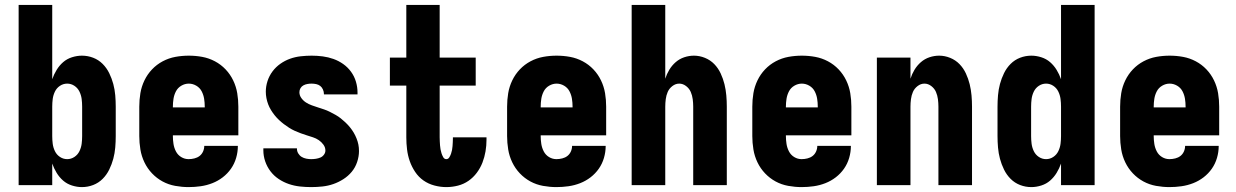

<svg xmlns="http://www.w3.org/2000/svg" viewBox="-20 -755 5040 783"><path d="M314 8Q294 8 273.5 1.5Q253 -5 237.5 -18.5Q222 -32 211 -50Q200 -68 193 -88V0H56V-735H193V-432Q200 -452 211 -470Q222 -488 237.5 -501.5Q253 -515 273.5 -521.5Q294 -528 314 -528Q338 -528 360 -519.5Q382 -511 398.5 -494.5Q415 -478 425.5 -456.5Q436 -435 442 -412.5Q448 -390 450 -366.5Q452 -343 452 -320V-200Q452 -177 450 -153.5Q448 -130 442 -107.5Q436 -85 425.5 -63.5Q415 -42 398.5 -25.5Q382 -9 360 -0.5Q338 8 314 8ZM254 -106Q270 -106 283.5 -115Q297 -124 304 -138.5Q311 -153 313 -168.5Q315 -184 315 -200V-320Q315 -336 313 -351.5Q311 -367 304 -381.5Q297 -396 283.5 -405Q270 -414 254 -414Q238 -414 224.5 -405Q211 -396 204 -381.5Q197 -367 195 -351.5Q193 -336 193 -320V-200Q193 -184 195 -168.5Q197 -153 204 -138.5Q211 -124 224.5 -115Q238 -106 254 -106Z M749 8Q722 8 694.5 3Q667 -2 643 -15Q619 -28 600 -48Q581 -68 569 -93Q557 -118 552.5 -145.5Q548 -173 548 -200V-320Q548 -348 552.5 -375Q557 -402 569 -427Q581 -452 600 -472Q619 -492 643.5 -505Q668 -518 695 -523Q722 -528 750 -528Q778 -528 805 -523Q832 -518 856.5 -505Q881 -492 900 -472Q919 -452 931 -427Q943 -402 947.5 -375Q952 -348 952 -320V-203H685V-200Q685 -184 687.5 -168Q690 -152 697.5 -137.5Q705 -123 719 -114.5Q733 -106 749 -106Q761 -106 773 -109Q785 -112 794 -119Q803 -126 808 -137Q813 -148 813 -160H950V-159Q950 -135 943 -111Q936 -87 922 -67Q908 -47 888.5 -32Q869 -17 846 -8Q823 1 798.5 4.5Q774 8 749 8ZM685 -317H815V-320Q815 -336 812.5 -352Q810 -368 802.5 -382.5Q795 -397 780.5 -405.5Q766 -414 750 -414Q734 -414 719.5 -405.5Q705 -397 697.5 -382.5Q690 -368 687.5 -352Q685 -336 685 -320Z M1249 8Q1226 8 1203 5.5Q1180 3 1158 -4.5Q1136 -12 1116.5 -25Q1097 -38 1083 -56.5Q1069 -75 1061.5 -97Q1054 -119 1054 -142V-150H1191V-148Q1191 -138 1196.5 -129Q1202 -120 1210.5 -115Q1219 -110 1229 -108Q1239 -106 1249 -106Q1259 -106 1268.5 -107.5Q1278 -109 1286.5 -112.5Q1295 -116 1301 -124Q1307 -132 1307 -141Q1307 -154 1299 -165Q1291 -176 1280 -183.5Q1269 -191 1256.5 -195Q1244 -199 1231.5 -203Q1219 -207 1206.5 -211.5Q1194 -216 1182 -221.5Q1170 -227 1159 -234Q1148 -241 1137.5 -249Q1127 -257 1117.5 -266Q1108 -275 1100 -285Q1092 -295 1085 -306.5Q1078 -318 1073.5 -330Q1069 -342 1066.5 -355Q1064 -368 1064 -381Q1064 -403 1071 -424.5Q1078 -446 1091.5 -464Q1105 -482 1123.5 -495Q1142 -508 1163 -515.5Q1184 -523 1206.5 -525.5Q1229 -528 1251 -528Q1274 -528 1296.5 -525Q1319 -522 1340 -514.5Q1361 -507 1379.5 -494Q1398 -481 1411.5 -462.5Q1425 -444 1431.5 -422Q1438 -400 1438 -378V-370H1301V-372Q1301 -381 1297 -390Q1293 -399 1286 -404.5Q1279 -410 1269.5 -412Q1260 -414 1251 -414Q1242 -414 1233.5 -412.5Q1225 -411 1217.5 -407Q1210 -403 1205.5 -395.5Q1201 -388 1201 -379Q1201 -366 1209 -355Q1217 -344 1228 -337Q1239 -330 1251.5 -325.5Q1264 -321 1276.5 -317Q1289 -313 1301 -309Q1313 -305 1325 -299Q1337 -293 1348.5 -286.5Q1360 -280 1370 -272Q1380 -264 1389.5 -255Q1399 -246 1407.5 -235.5Q1416 -225 1422.5 -214Q1429 -203 1434 -190.5Q1439 -178 1441.5 -165.5Q1444 -153 1444 -139Q1444 -117 1436.5 -94.5Q1429 -72 1414.5 -54.5Q1400 -37 1380.5 -24.5Q1361 -12 1339.5 -4.5Q1318 3 1295 5.5Q1272 8 1249 8Z M1800 8Q1776 8 1751.5 1.5Q1727 -5 1707 -19Q1687 -33 1673 -54Q1659 -75 1651 -98Q1643 -121 1640 -145.5Q1637 -170 1637 -195V-406H1570V-520H1637V-735H1773V-520H1920V-406H1773V-195Q1773 -187 1773.5 -178.5Q1774 -170 1774.5 -162Q1775 -154 1776.5 -146Q1778 -138 1780.5 -130Q1783 -122 1787.5 -114Q1792 -106 1800 -106Q1808 -106 1812.5 -113.5Q1817 -121 1819.5 -128.5Q1822 -136 1823.5 -143.5Q1825 -151 1825.5 -159Q1826 -167 1826.5 -175Q1827 -183 1827 -191V-195H1964V-185Q1964 -161 1960 -137.5Q1956 -114 1947.5 -92Q1939 -70 1924.5 -50.5Q1910 -31 1890.5 -17.5Q1871 -4 1847.5 2Q1824 8 1800 8Z M2249 8Q2222 8 2194.5 3Q2167 -2 2143 -15Q2119 -28 2100 -48Q2081 -68 2069 -93Q2057 -118 2052.5 -145.5Q2048 -173 2048 -200V-320Q2048 -348 2052.5 -375Q2057 -402 2069 -427Q2081 -452 2100 -472Q2119 -492 2143.5 -505Q2168 -518 2195 -523Q2222 -528 2250 -528Q2278 -528 2305 -523Q2332 -518 2356.5 -505Q2381 -492 2400 -472Q2419 -452 2431 -427Q2443 -402 2447.5 -375Q2452 -348 2452 -320V-203H2185V-200Q2185 -184 2187.5 -168Q2190 -152 2197.5 -137.5Q2205 -123 2219 -114.5Q2233 -106 2249 -106Q2261 -106 2273 -109Q2285 -112 2294 -119Q2303 -126 2308 -137Q2313 -148 2313 -160H2450V-159Q2450 -135 2443 -111Q2436 -87 2422 -67Q2408 -47 2388.5 -32Q2369 -17 2346 -8Q2323 1 2298.5 4.5Q2274 8 2249 8ZM2185 -317H2315V-320Q2315 -336 2312.5 -352Q2310 -368 2302.5 -382.5Q2295 -397 2280.5 -405.5Q2266 -414 2250 -414Q2234 -414 2219.5 -405.5Q2205 -397 2197.5 -382.5Q2190 -368 2187.5 -352Q2185 -336 2185 -320Z M2556 0V-735H2693V-434Q2699 -453 2709.5 -470.5Q2720 -488 2735.5 -501.5Q2751 -515 2770.5 -521.5Q2790 -528 2810 -528Q2833 -528 2855 -519Q2877 -510 2893 -493.5Q2909 -477 2919 -455.5Q2929 -434 2934.5 -411.5Q2940 -389 2942 -366Q2944 -343 2944 -320V0H2807V-320Q2807 -335 2805 -350.5Q2803 -366 2797 -380Q2791 -394 2778 -404Q2765 -414 2750 -414Q2735 -414 2722 -404Q2709 -394 2703 -380Q2697 -366 2695 -350.5Q2693 -335 2693 -320V0Z M3249 8Q3222 8 3194.5 3Q3167 -2 3143 -15Q3119 -28 3100 -48Q3081 -68 3069 -93Q3057 -118 3052.5 -145.5Q3048 -173 3048 -200V-320Q3048 -348 3052.5 -375Q3057 -402 3069 -427Q3081 -452 3100 -472Q3119 -492 3143.5 -505Q3168 -518 3195 -523Q3222 -528 3250 -528Q3278 -528 3305 -523Q3332 -518 3356.5 -505Q3381 -492 3400 -472Q3419 -452 3431 -427Q3443 -402 3447.5 -375Q3452 -348 3452 -320V-203H3185V-200Q3185 -184 3187.5 -168Q3190 -152 3197.5 -137.5Q3205 -123 3219 -114.5Q3233 -106 3249 -106Q3261 -106 3273 -109Q3285 -112 3294 -119Q3303 -126 3308 -137Q3313 -148 3313 -160H3450V-159Q3450 -135 3443 -111Q3436 -87 3422 -67Q3408 -47 3388.5 -32Q3369 -17 3346 -8Q3323 1 3298.5 4.5Q3274 8 3249 8ZM3185 -317H3315V-320Q3315 -336 3312.5 -352Q3310 -368 3302.5 -382.5Q3295 -397 3280.5 -405.5Q3266 -414 3250 -414Q3234 -414 3219.5 -405.5Q3205 -397 3197.5 -382.5Q3190 -368 3187.5 -352Q3185 -336 3185 -320Z M3556 0V-520H3693V-434Q3699 -453 3709.5 -470.5Q3720 -488 3735.5 -501.5Q3751 -515 3770.5 -521.5Q3790 -528 3810 -528Q3833 -528 3855 -519Q3877 -510 3893 -493.5Q3909 -477 3919 -455.5Q3929 -434 3934.5 -411.5Q3940 -389 3942 -366Q3944 -343 3944 -320V0H3807V-320Q3807 -335 3805 -350.5Q3803 -366 3797 -380Q3791 -394 3778 -404Q3765 -414 3750 -414Q3735 -414 3722 -404Q3709 -394 3703 -380Q3697 -366 3695 -350.5Q3693 -335 3693 -320V0Z M4186 8Q4162 8 4140 -0.5Q4118 -9 4101.5 -25.5Q4085 -42 4074.5 -63.5Q4064 -85 4058 -107.5Q4052 -130 4050 -153.5Q4048 -177 4048 -200V-320Q4048 -343 4050 -366.5Q4052 -390 4058 -412.5Q4064 -435 4074.5 -456.5Q4085 -478 4101.5 -494.5Q4118 -511 4140 -519.5Q4162 -528 4186 -528Q4206 -528 4226.5 -521.5Q4247 -515 4262.5 -501.5Q4278 -488 4289 -470Q4300 -452 4307 -432V-735H4444V0H4307V-88Q4300 -68 4289 -50Q4278 -32 4262.5 -18.5Q4247 -5 4226.5 1.5Q4206 8 4186 8ZM4246 -106Q4262 -106 4275.5 -115Q4289 -124 4296 -138.5Q4303 -153 4305 -168.5Q4307 -184 4307 -200V-320Q4307 -336 4305 -351.5Q4303 -367 4296 -381.5Q4289 -396 4275.5 -405Q4262 -414 4246 -414Q4230 -414 4216.5 -405Q4203 -396 4196 -381.5Q4189 -367 4187 -351.5Q4185 -336 4185 -320V-200Q4185 -184 4187 -168.5Q4189 -153 4196 -138.5Q4203 -124 4216.5 -115Q4230 -106 4246 -106Z M4749 8Q4722 8 4694.5 3Q4667 -2 4643 -15Q4619 -28 4600 -48Q4581 -68 4569 -93Q4557 -118 4552.5 -145.5Q4548 -173 4548 -200V-320Q4548 -348 4552.5 -375Q4557 -402 4569 -427Q4581 -452 4600 -472Q4619 -492 4643.5 -505Q4668 -518 4695 -523Q4722 -528 4750 -528Q4778 -528 4805 -523Q4832 -518 4856.5 -505Q4881 -492 4900 -472Q4919 -452 4931 -427Q4943 -402 4947.5 -375Q4952 -348 4952 -320V-203H4685V-200Q4685 -184 4687.5 -168Q4690 -152 4697.5 -137.5Q4705 -123 4719 -114.5Q4733 -106 4749 -106Q4761 -106 4773 -109Q4785 -112 4794 -119Q4803 -126 4808 -137Q4813 -148 4813 -160H4950V-159Q4950 -135 4943 -111Q4936 -87 4922 -67Q4908 -47 4888.5 -32Q4869 -17 4846 -8Q4823 1 4798.5 4.5Q4774 8 4749 8ZM4685 -317H4815V-320Q4815 -336 4812.5 -352Q4810 -368 4802.5 -382.5Q4795 -397 4780.5 -405.5Q4766 -414 4750 -414Q4734 -414 4719.5 -405.5Q4705 -397 4697.5 -382.5Q4690 -368 4687.5 -352Q4685 -336 4685 -320Z"/></svg>

Font: Iosevka Heavy
Style: Regular
Weight: 900
Monospace: yes
Designer: Belleve Invis
Foundry: Belleve Invis
Version: Version 32.5.0; ttfautohint (v1.8.4)